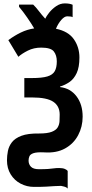

<svg xmlns="http://www.w3.org/2000/svg" viewBox="-20 -887 540 1129"><path d="M378 222Q372 214 356.5 210Q341 206 339 206Q318 206 298.5 207.5Q279 209 252 210.5Q225 212 180 212Q138 212 101.5 193Q65 174 43 138.5Q21 103 21 55Q21 29 26.5 1Q32 -27 50 -50.5Q68 -74 106 -88.5Q144 -103 210 -102Q259 -102 284.5 -112Q310 -122 319.5 -138.5Q329 -155 330 -174.5Q331 -194 331 -213Q331 -263 293.5 -288.5Q256 -314 167 -314H123V-428H167Q227 -428 258.5 -437.5Q290 -447 302 -468.5Q314 -490 314 -526Q314 -562 296.5 -584.5Q279 -607 222 -607Q179 -607 144 -589.5Q109 -572 88 -553L29 -651Q64 -677 102 -695.5Q140 -714 181 -720Q166 -746 140.5 -783Q115 -820 92 -847V-860H175Q191 -845 208 -822.5Q225 -800 246 -777Q252 -791 269 -812.5Q286 -834 310 -850.5Q334 -867 361 -867Q390 -867 407 -859V-786Q400 -791 375 -791Q359 -791 340.5 -770Q322 -749 309 -718Q382 -703 414.5 -656Q447 -609 447 -549Q447 -492 431 -457.5Q415 -423 389 -405Q363 -387 333 -378V-375Q394 -368 430 -320.5Q466 -273 466 -201Q466 -142 439.5 -92Q413 -42 362.5 -14Q312 14 240 9Q197 7 177.5 13.5Q158 20 153 32Q148 44 148 57Q148 79 162 93.5Q176 108 209 108Q244 108 263.5 106.5Q283 105 296.5 103Q310 101 328 101Q349 101 361.5 106.5Q374 112 378 118Z"/></svg>

Font: Noto Sans Mono ExtraCondensed
Style: Bold
Weight: 700
Width: 2
Designer: Monotype Design Team
Foundry: Monotype Imaging Inc.
Version: Version 2.014